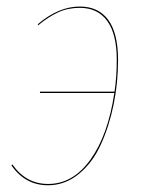

<svg xmlns="http://www.w3.org/2000/svg" viewBox="-20 -547 431 578"><path d="M220.2 -527.3Q276.4 -527.3 305.9 -487.1Q335.4 -446.8 335.4 -366.2Q335.4 -297.9 322 -232.2Q308.6 -166.5 283.4 -111.6Q258.3 -56.6 216.8 -22.9Q175.3 10.7 124.5 10.7Q56.2 10.7 14.6 -48.8L17.1 -52.2Q58.1 6.8 125 6.8Q199.7 6.8 252.4 -66.7Q305.2 -140.1 324.2 -267.1H100.1L100.6 -271H324.7Q331.5 -314.9 331.5 -366.2Q331.5 -444.8 302.7 -484.1Q273.9 -523.4 220.2 -523.4Q184.6 -523.4 155.3 -510Q126 -496.6 94.7 -470.7L93.8 -474.1Q156.2 -527.3 220.2 -527.3Z"/></svg>

Font: Fira Sans Compressed Four
Style: Italic
Weight: 100
Width: 3
Italic angle: -8°
Designer: Carrois Corporate & Edenspiekermann AG
Foundry: Carrois Corporate GbR & Edenspiekermann AG
Version: Version 4.203;PS 004.203;hotconv 1.0.88;makeotf.lib2.5.64775